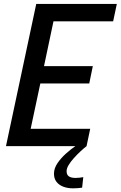

<svg xmlns="http://www.w3.org/2000/svg" viewBox="-20 -758 626 996"><path d="M208.5 -647.5 269.5 -704.5 201 -380.5 182 -415H461.5L443 -325H163.5L196.5 -359.5L127 -33L90 -90H448L429 0H11L168 -737.5H586L567 -647.5ZM412 161 406 215.5Q396.5 217 384 218Q371.5 219 359 219Q331 219 308.5 210.5Q286 202 273 185.2Q260 168.5 260 143Q260 115 278.5 88Q297 61 323 38Q349 15 371 0H429Q415 11 397.5 27.2Q380 43.5 363.5 61.8Q347 80 336.2 97.8Q325.5 115.5 325.5 130Q325.5 149 337.5 157Q349.5 165 371.5 165Q381.5 165 392.5 163.8Q403.5 162.5 412 161Z"/></svg>

Font: Epilogue Medium
Style: Italic
Weight: 500
Italic angle: -12°
Designer: Tyler Finck
Foundry: Etcetera Type Co
Version: Version 2.112